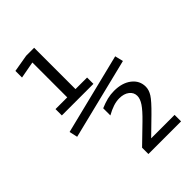

<svg xmlns="http://www.w3.org/2000/svg" viewBox="-231 -763 962 962"><g transform="rotate(-45 250.0 -281.5)"><path d="M60.5 -378.9H143.6V-626L53.7 -609.4V-656.2L145.5 -671.9H202.1V-378.9H284.2V-334H60.5ZM39.1 -204.1 29.3 -248 459 -354.5 469.7 -310.5ZM295.9 63.5H461.9V109.4H230.5V64.5L324.2 -26.4Q364.3 -65.4 380.9 -90.3Q397.5 -115.2 397.5 -135.7Q397.5 -160.2 377.4 -175.8Q357.4 -191.4 324.2 -191.4Q303.7 -191.4 281.2 -184.1Q258.8 -176.8 232.4 -162.1V-212.9Q259.8 -224.6 283.7 -230.5Q307.6 -236.3 332 -236.3Q389.6 -236.3 424.8 -209Q460 -181.6 460 -138.7Q460 -115.2 444.8 -91.3Q429.7 -67.4 380.9 -19.5Z"/></g></svg>

Font: BabelStone Xiangqi Colour
Style: Regular
Weight: 400
Designer: Andrew West
Foundry: BabelStone
Version: Version 11.001 November 01, 2021